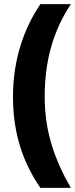

<svg xmlns="http://www.w3.org/2000/svg" viewBox="-20 -754 366 932"><path d="M43 -284C43 -97 97 43 176 158H324C243 17 197 -117 197 -285C197 -459 238 -604 324 -734H176C101 -623 43 -473 43 -284Z"/></svg>

Font: Noto Sans Hebrew ExtraCondensed Black
Style: Regular
Weight: 900
Width: 2
Designer: Monotype Design Team
Foundry: Monotype Imaging Inc.
Version: Version 2.004